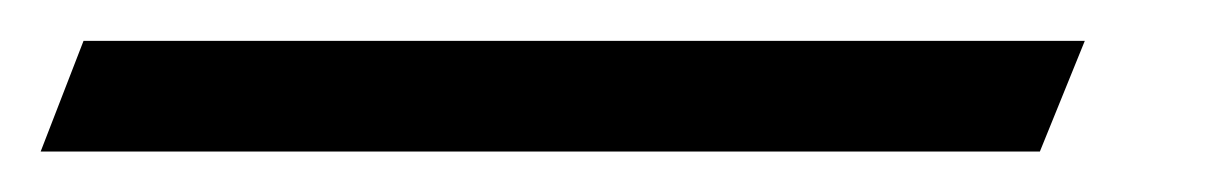

<svg xmlns="http://www.w3.org/2000/svg" viewBox="-98 -20 594 94"><path d="M411.1 54.2 433.1 0H-57.1L-78.1 54.2Z"/></svg>

Font: Comic Neue Angular
Style: Italic
Weight: 400
Italic angle: -12°
Designer: Craig Rozynski
Foundry: Craig Rozynski
Version: Version 2.003